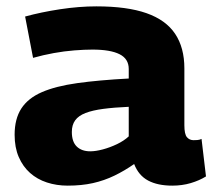

<svg xmlns="http://www.w3.org/2000/svg" viewBox="-20 -574 671 604"><path d="M26 -150Q26 -200 47 -232.5Q68 -265 111.5 -284Q155 -303 223 -312.5Q291 -322 385 -327V-357Q385 -389 356 -403.5Q327 -418 271 -418Q246 -418 214 -415.5Q182 -413 149 -407Q116 -401 84 -392L59 -522Q110 -536 169.5 -545Q229 -554 283 -554Q380 -554 441 -532.5Q502 -511 531 -467.5Q560 -424 560 -359V-180Q560 -152 568 -142.5Q576 -133 589 -133Q594 -133 601 -133.5Q608 -134 614 -137L628 -19Q607 -6 580 2Q553 10 522 10Q476 10 446 -6Q416 -22 402 -58Q372 -37 340 -21.5Q308 -6 272.5 2Q237 10 193 10Q158 10 127.5 0Q97 -10 74.5 -30Q52 -50 39 -80Q26 -110 26 -150ZM206 -159Q206 -128 221.5 -113Q237 -98 264 -98Q281 -98 303.5 -104Q326 -110 348 -120.5Q370 -131 385 -145V-238Q339 -236 305 -231.5Q271 -227 249 -218.5Q227 -210 216.5 -195.5Q206 -181 206 -159Z"/></svg>

Font: Georama SemiExpanded
Style: Bold
Weight: 700
Width: 6
Designer: Jean-Baptiste Levee
Foundry: Production Type
Version: Version 1.001